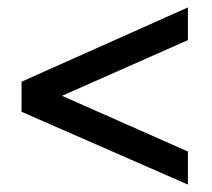

<svg xmlns="http://www.w3.org/2000/svg" viewBox="-20 -573 570 517"><path d="M486 -76 38 -272V-353L486 -553V-465L147 -315L486 -165Z"/></svg>

Font: Lora SemiBold
Style: Regular
Weight: 600
Designer: Olga Karpushina, Alexei Vanyashin (Cyrillic)
Foundry: Cyreal
Version: Version 3.011; ttfautohint (v1.8.4.7-5d5b)